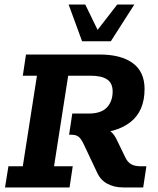

<svg xmlns="http://www.w3.org/2000/svg" viewBox="-20 -822 692 842"><path d="M2 0 17 -93H80L142 -490H80L94 -583H416Q511 -583 562.5 -545Q614 -507 614 -432Q614 -335 552 -286.5Q490 -238 382 -238H337L409 -262Q444 -262 463 -247.5Q482 -233 495 -203L529 -133Q539 -111 555 -102Q571 -93 594 -93H622L608 0H520Q481 0 451 -16Q421 -32 406 -65L346 -192Q334 -216 323 -223.5Q312 -231 295 -231H283L297 -324H368Q424 -324 449 -351Q474 -378 474 -421Q474 -457 450 -473.5Q426 -490 377 -490H279L217 -93H299L285 0ZM340 -641 281 -802H354L408 -691L494 -802H569L466 -641Z"/></svg>

Font: Rokkitt SemiBold
Style: Bold Italic
Weight: 700
Italic angle: -9°
Version: Version 3.103